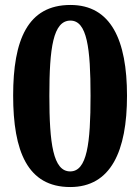

<svg xmlns="http://www.w3.org/2000/svg" viewBox="-20 -744 565 774"><path d="M263 10C427 10 492 -135 492 -358C492 -583 427 -724 264 -724C91 -724 33 -582 33 -359C33 -134 91 10 263 10ZM263 -53C194 -53 179 -166 179 -358C179 -550 194 -661 264 -661C331 -661 345 -550 345 -358C345 -166 331 -53 263 -53Z"/></svg>

Font: Noto Serif Myanmar SemiCondensed
Style: Bold
Weight: 700
Width: 4
Designer: Ben Mitchell and the Monotype Design Team
Foundry: Monotype Imaging Inc.
Version: Version 2.106